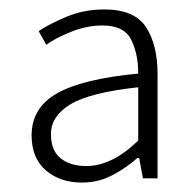

<svg xmlns="http://www.w3.org/2000/svg" viewBox="-20 -827 412 407"><path d="M154 -440Q107 -440 77 -466Q47 -492 47 -540Q47 -599 101.5 -629.5Q156 -660 273 -671Q273 -713 258 -743Q243 -773 197 -773Q164 -773 130.5 -759.5Q97 -746 78 -732L62 -761Q84 -776 121 -791.5Q158 -807 201 -807Q265 -807 289.5 -769.5Q314 -732 314 -670V-449H283L275 -492H271Q249 -472 219 -456Q189 -440 154 -440ZM163 -475Q189 -475 216.5 -488Q244 -501 273 -529V-642Q171 -631 129.5 -606Q88 -581 88 -543Q88 -508 108.5 -491.5Q129 -475 163 -475Z"/></svg>

Font: Noto Sans JP ExtraLight
Style: Regular
Weight: 250
Designer: Ryoko NISHIZUKA  (kana, bopomofo & ideographs); Paul D. Hunt (Latin, Greek & Cyrillic); Sandoll Communications , Soo-you
Foundry: Adobe
Version: Version 2.004-H2;hotconv 1.0.118;makeotfexe 2.5.65603